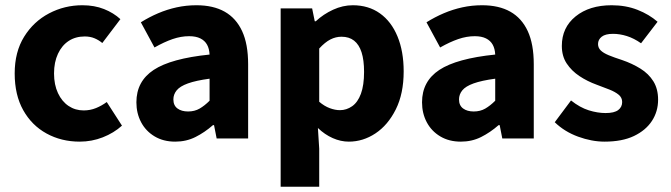

<svg xmlns="http://www.w3.org/2000/svg" viewBox="-20 -528 2557 732"><path d="M284 12Q214 12 157.5 -19Q101 -50 68.5 -108Q36 -166 36 -248Q36 -330 72 -388Q108 -446 167 -477Q226 -508 294 -508Q340 -508 376.5 -493.5Q413 -479 439 -455L370 -364Q357 -375 340.5 -382Q324 -389 303 -389Q268 -389 242 -372Q216 -355 201 -323Q186 -291 186 -248Q186 -205 201 -173Q216 -141 241.5 -124Q267 -107 299 -107Q324 -107 346 -116Q368 -125 387 -139L445 -49Q414 -21 372 -4.5Q330 12 284 12Z M648 12Q603 12 569.5 -8Q536 -28 518 -62Q500 -96 500 -138Q500 -218 566 -261.5Q632 -305 779 -320Q778 -342 769.5 -357.5Q761 -373 744 -381.5Q727 -390 701 -390Q670 -390 638 -379Q606 -368 569 -347L517 -443Q549 -463 583 -477.5Q617 -492 653.5 -500Q690 -508 729 -508Q793 -508 836.5 -483.5Q880 -459 903 -409.5Q926 -360 926 -283V0H806L796 -51H792Q760 -23 725 -5.5Q690 12 648 12ZM697 -103Q722 -103 741 -114Q760 -125 779 -144V-228Q727 -221 696.5 -210Q666 -199 653.5 -183.5Q641 -168 641 -149Q641 -126 656.5 -114.5Q672 -103 697 -103Z M1050 184V-496H1170L1180 -447H1184Q1213 -474 1250 -491Q1287 -508 1325 -508Q1385 -508 1428.5 -477Q1472 -446 1495.5 -389Q1519 -332 1519 -256Q1519 -171 1489 -111Q1459 -51 1411.5 -19.5Q1364 12 1310 12Q1279 12 1248.5 -1.5Q1218 -15 1192 -40L1197 39V184ZM1276 -108Q1301 -108 1322.5 -123Q1344 -138 1356 -170.5Q1368 -203 1368 -254Q1368 -299 1358.5 -328.5Q1349 -358 1330 -373Q1311 -388 1282 -388Q1260 -388 1239.5 -377.5Q1219 -367 1197 -343V-140Q1217 -123 1237.5 -115.5Q1258 -108 1276 -108Z M1737 12Q1692 12 1658.5 -8Q1625 -28 1607 -62Q1589 -96 1589 -138Q1589 -218 1655 -261.5Q1721 -305 1868 -320Q1867 -342 1858.5 -357.5Q1850 -373 1833 -381.5Q1816 -390 1790 -390Q1759 -390 1727 -379Q1695 -368 1658 -347L1606 -443Q1638 -463 1672 -477.5Q1706 -492 1742.5 -500Q1779 -508 1818 -508Q1882 -508 1925.5 -483.5Q1969 -459 1992 -409.5Q2015 -360 2015 -283V0H1895L1885 -51H1881Q1849 -23 1814 -5.5Q1779 12 1737 12ZM1786 -103Q1811 -103 1830 -114Q1849 -125 1868 -144V-228Q1816 -221 1785.5 -210Q1755 -199 1742.5 -183.5Q1730 -168 1730 -149Q1730 -126 1745.5 -114.5Q1761 -103 1786 -103Z M2285 12Q2236 12 2184 -7Q2132 -26 2095 -62L2157 -145Q2191 -118 2224.5 -107.5Q2258 -97 2289 -97Q2322 -97 2337 -108.5Q2352 -120 2352 -139Q2352 -156 2338.5 -167Q2325 -178 2303.5 -186.5Q2282 -195 2255 -205Q2219 -218 2189 -238Q2159 -258 2140.5 -286Q2122 -314 2122 -353Q2122 -423 2174.5 -465.5Q2227 -508 2312 -508Q2366 -508 2410.5 -490.5Q2455 -473 2487 -445L2424 -363Q2397 -382 2370 -390.5Q2343 -399 2317 -399Q2288 -399 2274 -388Q2260 -377 2260 -360Q2260 -346 2270 -336Q2280 -326 2300.5 -317.5Q2321 -309 2352 -299Q2390 -286 2421.5 -266.5Q2453 -247 2471 -218Q2489 -189 2489 -148Q2489 -103 2465.5 -67Q2442 -31 2397 -9.5Q2352 12 2285 12Z"/></svg>

Font: Source Sans 3
Style: Bold
Weight: 700
Designer: Paul D. Hunt
Foundry: Adobe
Version: Version 3.052;hotconv 1.1.0;makeotfexe 2.6.0